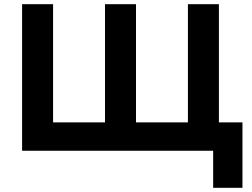

<svg xmlns="http://www.w3.org/2000/svg" viewBox="-20 -720 1204 917"><path d="M998 177V0H936.5V-135.5H1138V177ZM85.5 0V-700H233.5V-135.5H481.5V-700H629.5V-135.5H877.5V-700H1025.5V0Z"/></svg>

Font: Geologica Roman SemiBold
Style: Regular
Weight: 600
Designer: Sindre Bremnes, Frode Helland
Foundry: Monokrom Skriftforlag AS
Version: Version 1.010;gftools[0.9.28]